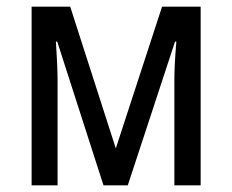

<svg xmlns="http://www.w3.org/2000/svg" viewBox="-20 -557 698 577"><path d="M467 -537 328 -111 191 -537H75V0H153V-316Q153 -340 151.5 -370.5Q150 -401 148 -432H152L291 0H364L506 -432H510Q504 -361 504 -317V0H583V-537Z"/></svg>

Font: Noto Sans UI SemiCondensed
Style: Regular
Weight: 400
Width: 4
Designer: Monotype Design Team
Foundry: Monotype Imaging Inc.
Version: 1.001